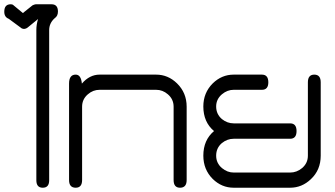

<svg xmlns="http://www.w3.org/2000/svg" viewBox="-52 -878 1566 898"><path d="M204 -793Q178 -770 178 -737V-35Q178 0 148 0Q118 0 118 -35V-737Q118 -764 126 -789L77 -749Q64 -739 50 -745L-11 -790Q-32 -798 -32 -823Q-32 -858 -2 -858Q3 -858 8 -856L55 -817L100 -853Q108 -857 115 -858H189Q219 -858 219 -824Q219 -803 204 -793Z M331 -487Q367 -529 414 -529H678Q734 -529 776 -488Q821 -444 821 -379V-36Q821 0 790 0Q760 0 760 -36V-379Q760 -414 733 -437Q709 -458 678 -458H414Q383 -458 359 -437Q332 -414 332 -379V-36Q332 0 302 0Q271 0 271 -36V-487Q271 -529 302 -529Q327 -529 331 -487Z M1305 0H1041Q985 0 943 -41Q899 -85 899 -150Q899 -223 949 -265Q899 -307 899 -380Q899 -444 943 -488Q985 -529 1041 -529H1173Q1203 -529 1203 -493Q1203 -458 1173 -458H1041Q1011 -458 986 -437Q959 -414 959 -380Q959 -344 986 -321Q1011 -301 1041 -301H1305Q1335 -301 1335 -265Q1335 -229 1305 -229H1041Q1011 -229 986 -209Q959 -186 959 -150Q959 -115 986 -92Q1011 -71 1041 -71H1305Q1336 -71 1361 -92Q1388 -115 1388 -150V-493Q1388 -529 1418 -529Q1448 -529 1448 -493V-150Q1448 -83 1402 -40Q1360 0 1305 0Z"/></svg>

Font: LuenTai2017
Style: Regular
Weight: 400
Designer: LuenTai
Foundry: Microsoft Corpration
Version: Version 1.00 November 27, 2016, initial release